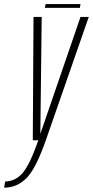

<svg xmlns="http://www.w3.org/2000/svg" viewBox="-96 -678 449 928"><path d="M62.5 0H125.5L333 -596H293L99.5 -32.5H99L105.5 -596H66ZM-76 229Q-15 229 30.8 184.2Q76.5 139.5 125.5 0L89.5 -0.5Q47 121 11.8 160Q-23.5 199 -71 199ZM121 -640H290L293 -658.5H124.5Z"/></svg>

Font: Anybody Condensed ExtraLight
Style: Italic
Weight: 250
Width: 3
Italic angle: -10°
Version: Version 1.113;gftools[0.9.25]